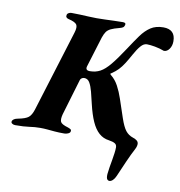

<svg xmlns="http://www.w3.org/2000/svg" viewBox="-136 -750 986 1054"><g transform="rotate(10 357.5 -223.0)"><path d="M543.3 217.5Q536.8 217.5 532.5 213Q528.2 208.5 527.1 200.5Q526 192.5 526.6 182.5Q528.5 164.7 531.8 143.1Q535.2 121.6 539.2 100.4Q542.6 80.7 545.1 62.6Q547.6 44.5 547.6 30.2Q547.6 14.9 536.2 8.3Q524.9 1.6 503.1 -1.6Q470.2 -5.7 446.6 -26.9Q422.9 -48 405.8 -86.3Q388.7 -124.6 375.5 -181Q367.2 -217.1 359.3 -247.6Q351.4 -278 340.5 -296.5Q329.7 -315 309.9 -315Q302.8 -315 296.3 -310.7Q289.7 -306.4 287.7 -299.3L227.8 -98Q220.3 -68.7 226.5 -55.6Q232.7 -42.5 268.2 -32.2Q277.4 -29.2 283.7 -25.2Q289.9 -21.2 287.4 -11.7Q285.8 -4.9 275.6 -0.4Q265.3 4.2 255 4.2Q224.2 4.2 201.3 2.3Q178.3 0.4 159.2 -1.5Q140.1 -3.3 119.9 -3.3Q89 -3.3 59.8 1.3Q30.5 5.8 -19 5.8Q-28.5 5.8 -35.7 0.9Q-43 -4.1 -41.3 -10.9Q-38 -27 -8.6 -32.2Q31.7 -40 47.6 -52.7Q63.5 -65.5 73.5 -97.2L213.9 -550.8Q224.1 -583.4 215 -596.7Q205.9 -610.1 168.8 -618.7Q159.6 -620.9 155.9 -626.3Q152.2 -631.7 154.7 -640.4Q156.3 -647.2 164.1 -650.9Q171.8 -654.6 178.9 -654.6Q201.5 -654.6 226.5 -653.6Q251.5 -652.6 275.5 -651.3Q299.5 -650 319.7 -650Q339.7 -650 365.5 -650.9Q391.3 -651.8 417.8 -652.8Q444.3 -653.8 466 -653.8Q484.3 -653.8 480.2 -639.5Q477.7 -630.1 471 -625.9Q464.3 -621.7 452.2 -618.7Q423.3 -611.4 406.6 -603.4Q389.9 -595.4 381.4 -583.1Q372.8 -570.7 365.8 -550L313.7 -380.5Q307 -357.2 333.4 -357.2Q365.4 -357.2 390.7 -370.8Q415.9 -384.3 444.3 -418.6Q472.8 -452.8 513.3 -514.7Q542.6 -559.7 566.7 -593.1Q590.7 -626.4 619.4 -645.3Q648.1 -664.2 690.3 -664.2Q723 -664.2 739.9 -647.8Q756.9 -631.4 756.9 -597.9Q756.9 -573 744.4 -555.2Q731.9 -537.5 714.3 -537.5Q688.8 -547.3 661.5 -552.1Q634.3 -556.9 616.9 -556.9Q599 -556.9 582.8 -538.2Q566.6 -519.6 549.6 -488.6Q531.7 -455.9 517.7 -434.2Q503.7 -412.4 489 -397Q474.3 -381.5 452.7 -367.2Q445.7 -363.2 446.8 -361.2Q447.8 -359.1 452.2 -355.7Q477.1 -335.6 493.5 -304.8Q509.9 -274 522 -237.9L556.5 -135.1Q572.5 -87.9 588.6 -67.5Q604.8 -47 630.2 -38.8Q658.3 -29.4 660.9 -14.3Q663.5 0.8 652.5 21.6Q635.7 52.9 616 97.7Q596.4 142.5 578.6 183.8Q572.1 199.1 562.5 208.3Q552.9 217.5 543.3 217.5Z"/></g></svg>

Font: EB Garamond
Style: Italic
Weight: 400
Italic angle: -17.2°
Designer: Georg Duffner and Octavio Pardo
Foundry: Georg Duffner
Version: Version 1.001